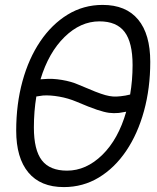

<svg xmlns="http://www.w3.org/2000/svg" viewBox="-20 -746 640 782"><path d="M240 16Q145 16 95.5 -43.5Q46 -103 46 -214Q46 -322 71.5 -415Q97 -508 144 -577.5Q191 -647 255.5 -686.5Q320 -726 398 -726Q493 -726 542.5 -666.5Q592 -607 592 -494Q592 -387 566.5 -294Q541 -201 494 -131.5Q447 -62 382.5 -23Q318 16 240 16ZM300 -401Q342 -383 367.5 -373Q393 -363 409.5 -358.5Q426 -354 440 -353Q454 -352 471 -354Q491 -356 510 -361Q520 -419 520 -481Q520 -573 487.5 -616Q455 -659 385 -659Q308 -659 243 -595.5Q178 -532 145 -423Q153 -424 161 -424Q193 -427 232 -420.5Q271 -414 300 -401ZM253 -51Q331 -51 396.5 -115Q462 -179 494 -291Q479 -288 464 -286Q443 -284 424 -286.5Q405 -289 375 -299Q345 -309 291 -332Q258 -346 221 -352.5Q184 -359 155 -357Q141 -355 128 -353Q118 -292 118 -227Q118 -135 150.5 -93Q183 -51 253 -51Z"/></svg>

Font: Geist Mono Light
Style: Italic
Weight: 300
Italic angle: -12°
Monospace: yes
Designer: Basement.studio, Andrés Briganti, Mateo Zaragoza
Foundry: Basement.studio, Vercel, Andrés Briganti, Guido Ferreyra, Mateo Zaragoza
Version: Version 1.500; ttfautohint (v1.8.4.7-5d5b)